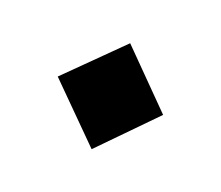

<svg xmlns="http://www.w3.org/2000/svg" viewBox="-49 -339 363 315"><g transform="rotate(20 132.0 -181.5)"><path d="M133 -89 40 -182 133 -274 224 -182Z"/></g></svg>

Font: Space Grotesk Medium
Style: Regular
Weight: 500
Designer: Florian Karsten
Foundry: Florian Karsten
Version: Version 2.000